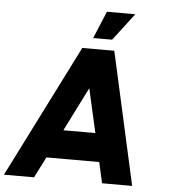

<svg xmlns="http://www.w3.org/2000/svg" viewBox="-89 -955 907 1010"><g transform="rotate(5 364.0 -450.5)"><path d="M322 -700H491L646.5 0H487.5L463 -110H184L128.5 0H-30.5ZM260.5 -260H429.5L377 -492ZM374.5 -757 434.5 -901H584.5L474.5 -757Z"/></g></svg>

Font: Urbanist Black
Style: Italic
Weight: 900
Italic angle: -8°
Designer: Corey Hu
Foundry: Corey Hu
Version: Version 1.330; ttfautohint (v1.8.4.7-5d5b)